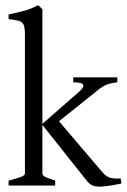

<svg xmlns="http://www.w3.org/2000/svg" viewBox="-20 -716 489 741"><path d="M432.6 -398.4Q413.1 -396.5 396.5 -391.1Q379.9 -385.7 360.8 -370.6L175.8 -222.7L141.1 -235.8L281.7 -358.9Q301.8 -376 301.8 -384.5Q301.8 -393.1 290 -395.8Q278.3 -398.4 262.7 -398.4V-417.5H432.6ZM13.2 0V-19Q43 -26.9 59.6 -32.7Q76.2 -38.6 76.2 -46.4V-582Q76.2 -608.4 71.3 -620.1Q66.4 -631.8 52.7 -635.5Q39.1 -639.2 13.2 -642.1V-660.2Q44.4 -666.5 74.5 -674.8Q104.5 -683.1 127 -696.3L143.6 -680.7V-46.4Q143.6 -40 151.6 -34.9Q159.7 -29.8 192.9 -19V0ZM448.7 -7.8Q422.4 -2 398.9 1.2Q375.5 4.4 365.7 4.4Q347.2 4.4 335.9 -0.7Q324.7 -5.9 314.5 -19L142.1 -235.8L189 -270L376.5 -49.8Q389.2 -35.2 404.3 -30.3Q419.4 -25.4 445.8 -27.3Z"/></svg>

Font: Dai Banna SIL Light
Style: Regular
Weight: 300
Designer: Victor Gaultney
Foundry: SIL International
Version: Version 4.000